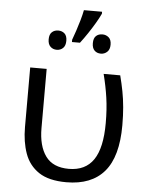

<svg xmlns="http://www.w3.org/2000/svg" viewBox="-57 -885 725 941"><g transform="rotate(5 305.0 -414.0)"><path d="M304.7 9.8Q218.3 9.8 169.2 -22.9Q120.1 -55.7 99.9 -112.5Q79.6 -169.4 79.6 -241.7V-535.2H160.6V-244.6Q160.6 -156.2 196.8 -106.4Q232.9 -56.6 311 -56.6Q392.6 -56.6 432.4 -115Q472.2 -173.3 472.2 -295.4Q472.2 -364.3 464.1 -419.9Q456.1 -475.6 440.9 -535.2H522.5Q532.7 -495.6 539.8 -458.5Q546.9 -421.4 550.5 -381.1Q554.2 -340.8 554.2 -292Q554.2 -137.7 491.2 -64Q428.2 9.8 304.7 9.8ZM406.7 -837.9V-828.1Q397 -807.1 381.6 -781Q366.2 -754.9 348.1 -727.8Q330.1 -700.7 312 -677.2H272.5V-688.5Q280.3 -709 288.8 -734.9Q297.4 -760.7 305.2 -787.8Q313 -814.9 317.4 -837.9ZM201.2 -727.5Q219.7 -727.5 232.2 -716.3Q244.6 -705.1 244.6 -680.7Q244.6 -656.7 232.2 -644.8Q219.7 -632.8 201.2 -632.8Q182.6 -632.8 170.2 -644.8Q157.7 -656.7 157.7 -680.7Q157.7 -705.1 170.2 -716.3Q182.6 -727.5 201.2 -727.5ZM418.5 -727.5Q436 -727.5 449.2 -716.3Q462.4 -705.1 462.4 -680.7Q462.4 -656.7 449.2 -644.8Q436 -632.8 418.5 -632.8Q398.9 -632.8 387 -644.8Q375 -656.7 375 -680.7Q375 -705.1 387 -716.3Q398.9 -727.5 418.5 -727.5Z"/></g></svg>

Font: Wonky
Style: Regular
Weight: 400
Designer: Monotype Design Team
Foundry: Monotype Imaging Inc.
Version: Version 3.000